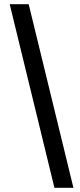

<svg xmlns="http://www.w3.org/2000/svg" viewBox="-20 -730 381 910"><path d="M238 160 26 -710H116L328 160Z"/></svg>

Font: Assistant
Style: Bold
Weight: 700
Designer: Hebrew By Ben Nathan, Latin by Paul Hunt
Version: Version 3.000